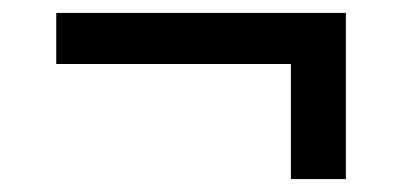

<svg xmlns="http://www.w3.org/2000/svg" viewBox="-20 -410 622 297"><path d="M515 -133H430V-311H67V-390H515Z"/></svg>

Font: Idrija
Style: Regular
Weight: 500
Designer: Julieta Ulanovsky
Foundry: Julieta Ulanovsky
Version: Version 7.200